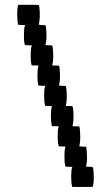

<svg xmlns="http://www.w3.org/2000/svg" viewBox="-20 -653 456 790"><path d="M54.2 -630.4 55.7 -633.3H97.2Q138.7 -633.3 139.6 -632.3Q142.6 -627.4 143.6 -603.5Q144.5 -579.6 142.1 -565.9Q141.6 -563.5 141.4 -561.5Q141.1 -559.6 140.9 -558.3Q140.6 -557.1 140.4 -555.9Q140.1 -554.7 140.1 -554Q140.1 -553.2 140.1 -552.7Q140.1 -552.2 139.6 -551.8V-551.3L151.4 -549.8H152.8Q166 -549.8 167 -548.8Q169.9 -543.9 170.9 -520Q171.9 -496.1 169.9 -482.4Q167.5 -468.8 167 -467.8Q166 -466.8 180.2 -466.8Q193.4 -466.8 194.8 -465.3Q197.8 -460.4 198.7 -436.8Q199.7 -413.1 197.8 -399.4Q195.3 -385.3 194.8 -384.3Q193.8 -383.3 208 -383.3Q221.7 -383.3 222.7 -382.3Q225.6 -377.4 226.6 -353.5Q227.5 -329.6 225.6 -315.9Q223.1 -302.2 222.7 -301.3L234.4 -299.8H235.8Q249.5 -299.8 250.5 -298.8Q253.4 -293.9 254.4 -270Q255.4 -246.1 253.4 -232.4Q251 -218.8 250.5 -217.8Q249.5 -216.8 263.7 -216.8Q276.9 -216.8 278.3 -215.3Q281.2 -210.4 282.2 -186.8Q283.2 -163.1 281.2 -149.4Q278.8 -135.3 278.3 -134.3Q277.3 -133.3 291.5 -133.3Q305.2 -133.3 306.2 -132.3Q308.6 -127.9 309.8 -103.8Q311 -79.6 309.1 -67.4Q308.6 -66.4 308.1 -62.5Q307.6 -58.6 307.6 -57.6Q306.6 -51.8 306.2 -51.3L317.9 -49.8H319.3Q333 -49.8 334 -48.8Q336.4 -44.4 337.6 -20.3Q338.9 3.9 336.9 16.1Q336.4 17.1 335.9 21Q335.4 24.9 335.4 25.4Q334.5 31.7 334 32.2Q333 33.2 347.2 33.2Q360.4 33.2 361.8 34.7Q364.3 39.1 365.5 63.2Q366.7 87.4 364.7 99.6Q364.3 101.1 363.8 104.5Q363.3 107.9 363.3 108.9Q362.3 114.7 361.3 115.7Q360.8 116.2 318.8 116.2H277.3L276.4 112.3Q272.9 99.6 272.9 73.2Q272.9 46.9 276.4 37.1L277.8 33.7L263.7 33.2L249.5 32.7L248.5 28.8Q245.1 16.6 245.1 -9.8Q245.1 -36.1 248.5 -45.9L250 -49.8L235.8 -50.3L221.7 -50.8L220.7 -54.7Q217.3 -67.4 217.3 -93.5Q217.3 -119.6 220.7 -129.4L222.2 -133.3L208 -133.8H193.8L192.9 -137.7Q189.5 -150.4 189.5 -176.8Q189.5 -203.1 192.9 -212.9L194.3 -216.3L180.2 -216.8L166 -217.3L165 -221.2Q161.6 -233.4 161.6 -259.8Q161.6 -286.1 165 -295.9L166.5 -299.8L152.3 -300.3L138.2 -300.8L137.2 -304.7Q133.8 -317.4 134 -343.5Q134.3 -369.6 137.7 -379.4L138.7 -383.3L124.5 -383.8H110.4L109.4 -387.7Q106 -400.4 106.2 -426.8Q106.4 -453.1 109.9 -462.9L110.8 -466.3L96.7 -466.8L83 -467.3L81.5 -471.2Q78.1 -483.9 78.4 -510Q78.6 -536.1 82 -545.9L83 -549.8L69.3 -550.3L55.2 -550.8L54.2 -554.7Q50.8 -567.4 50.8 -594.5Q50.8 -621.6 54.2 -630.4Z"/></svg>

Font: VT323
Style: Regular
Weight: 400
Monospace: yes
Version: Version 001.002